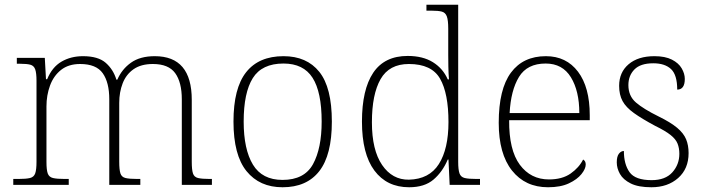

<svg xmlns="http://www.w3.org/2000/svg" viewBox="-20 -780 2976 810"><path d="M36 0V-25H57Q90 -25 106.5 -29Q123 -33 128.5 -48.5Q134 -64 134 -98V-439Q134 -472 128.5 -487.5Q123 -503 108 -507Q93 -511 65 -511H51V-536H169L174 -446H179Q200 -497 239.5 -520Q279 -543 330 -543Q394 -543 426 -515Q458 -487 471 -444H475Q494 -488 532.5 -515.5Q571 -543 633 -543Q789 -543 789 -359V-98Q789 -64 794 -48.5Q799 -33 815.5 -29Q832 -25 866 -25H874V0H747V-361Q747 -433 719 -471.5Q691 -510 625 -510Q575 -510 543.5 -488Q512 -466 497.5 -428.5Q483 -391 483 -346V-98Q483 -64 488 -48.5Q493 -33 509.5 -29Q526 -25 560 -25H572V0H441V-361Q441 -432 413.5 -471Q386 -510 318 -510Q269 -510 237.5 -485Q206 -460 191 -419Q176 -378 176 -331V-97Q176 -63 181.5 -48Q187 -33 203.5 -29Q220 -25 254 -25H270V0Z M1172 10Q1075 10 1020 -58Q965 -126 965 -267Q965 -408 1018.5 -475.5Q1072 -543 1176 -543Q1274 -543 1327 -477Q1380 -411 1380 -267Q1380 -126 1327 -58Q1274 10 1172 10ZM1172 -21Q1264 -21 1300.5 -87.5Q1337 -154 1337 -267Q1337 -392 1298.5 -452Q1260 -512 1176 -512Q1085 -512 1046.5 -450.5Q1008 -389 1008 -267Q1008 -150 1047 -85.5Q1086 -21 1172 -21Z M1706 10Q1612 10 1559.5 -60.5Q1507 -131 1507 -267Q1507 -402 1554.5 -473Q1602 -544 1700 -544Q1764 -544 1806.5 -517.5Q1849 -491 1869 -445H1874Q1872 -472 1871.5 -499.5Q1871 -527 1871 -548V-659Q1871 -695 1865 -711Q1859 -727 1844 -731Q1829 -735 1801 -735H1779V-760H1913V-97Q1913 -64 1918.5 -48.5Q1924 -33 1940.5 -29Q1957 -25 1991 -25H2005V0H1877L1872 -107H1869Q1847 -55 1809 -22.5Q1771 10 1706 10ZM1705 -22Q1791 -24 1831.5 -88Q1872 -152 1872 -265Q1872 -386 1836.5 -448Q1801 -510 1705 -510Q1622 -510 1585.5 -446Q1549 -382 1549 -264Q1549 -147 1592 -84Q1635 -21 1705 -22Z M2292 10Q2196 10 2140 -60.5Q2084 -131 2084 -262Q2084 -404 2135.5 -473.5Q2187 -543 2283 -543Q2369 -543 2418.5 -477.5Q2468 -412 2468 -294V-273H2128Q2127 -147 2173 -85Q2219 -23 2296 -23Q2352 -23 2387.5 -48Q2423 -73 2440 -107Q2451 -101 2451 -86Q2451 -68 2433 -45.5Q2415 -23 2380 -6.5Q2345 10 2292 10ZM2424 -303Q2424 -396 2388.5 -454Q2353 -512 2282 -512Q2204 -512 2169.5 -455.5Q2135 -399 2130 -303Z M2728 10Q2673 10 2641 -6Q2609 -22 2595.5 -46Q2582 -70 2582 -95Q2582 -120 2591 -131.5Q2600 -143 2612 -143Q2612 -87 2636 -53.5Q2660 -20 2729 -20Q2787 -20 2816.5 -53Q2846 -86 2846 -131Q2846 -155 2838.5 -174Q2831 -193 2809 -210.5Q2787 -228 2744 -249Q2688 -279 2654.5 -303Q2621 -327 2606.5 -353.5Q2592 -380 2592 -418Q2592 -475 2632 -509Q2672 -543 2741 -543Q2786 -543 2814.5 -528.5Q2843 -514 2856 -491.5Q2869 -469 2869 -447Q2869 -402 2837 -402Q2837 -464 2811 -488.5Q2785 -513 2736 -513Q2682 -513 2656.5 -487Q2631 -461 2631 -421Q2631 -375 2663 -347.5Q2695 -320 2758 -289Q2809 -264 2836.5 -241Q2864 -218 2874.5 -192.5Q2885 -167 2885 -134Q2885 -68 2841 -29Q2797 10 2728 10Z"/></svg>

Font: Noto Serif ExtraLight
Style: Regular
Weight: 200
Designer: Monotype Design Team
Foundry: Monotype Imaging Inc.
Version: Version 2.015; ttfautohint (v1.8.4.7-5d5b)